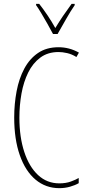

<svg xmlns="http://www.w3.org/2000/svg" viewBox="-20 -1021 455 1000"><path d="M285 -750Q229 -750 190 -721Q151 -692 127 -643.5Q103 -595 92 -534Q81 -473 81 -408Q81 -307 106.5 -229.5Q132 -152 178.5 -109Q225 -66 289 -66Q323 -66 349 -75.5Q375 -85 390 -94V-67Q371 -56 344.5 -48.5Q318 -41 289 -41Q218 -41 165 -85.5Q112 -130 83 -213Q54 -296 54 -409Q54 -480 66.5 -546Q79 -612 106.5 -663.5Q134 -715 178 -745Q222 -775 285 -775Q341 -775 391 -747L378 -724Q354 -739 329.5 -744.5Q305 -750 285 -750ZM256 -844Q243 -869 226.5 -898Q210 -927 194.5 -953Q179 -979 168 -994V-1001H184Q204 -976 227 -942Q250 -908 268 -875Q288 -908 308 -937.5Q328 -967 353 -1001H369V-994Q347 -962 323.5 -920.5Q300 -879 280 -844Z"/></svg>

Font: Noto Sans Tamil UI ExtraCondensed Thin
Style: Regular
Weight: 100
Width: 2
Designer: Jelle Bosma - Monotype Design Team
Foundry: Monotype Imaging Inc.
Version: Version 2.004; ttfautohint (v1.8.4.7-5d5b)